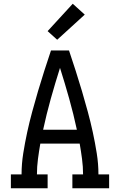

<svg xmlns="http://www.w3.org/2000/svg" viewBox="-20 -1004 640 1024"><path d="M38 0V-74H95Q95 -130 104 -186.5Q113 -243 125 -298.5Q137 -354 152 -409Q167 -464 183 -518.5Q199 -573 216.5 -627Q234 -681 252 -735H348Q366 -681 383.5 -627Q401 -573 417 -518.5Q433 -464 448 -409Q463 -354 475 -298.5Q487 -243 496 -186.5Q505 -130 505 -74H562V0H366V-74H423Q423 -115 417.5 -156.5Q412 -198 405 -238H195Q188 -198 182.5 -156.5Q177 -115 177 -74H234V0ZM390 -312Q372 -396 349 -478Q326 -560 300 -642Q274 -560 251 -478Q228 -396 210 -312ZM285 -792 234 -838 368 -984 432 -926Z"/></svg>

Font: Iosevka Curly Slab Extended
Style: Regular
Weight: 400
Width: 7
Monospace: yes
Designer: Belleve Invis
Foundry: Belleve Invis
Version: Version 11.1.0; ttfautohint (v1.8.3)